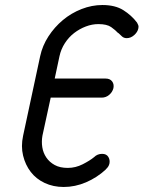

<svg xmlns="http://www.w3.org/2000/svg" viewBox="-20 -745 572 765"><path d="M355 -119Q368 -132 387 -132Q404 -132 411.5 -120Q419 -108 416 -93Q413 -80 401 -70H402Q366 -37 322.5 -18.5Q279 0 234 0Q192 0 158 -16Q124 -32 102.5 -60Q81 -88 72 -125Q63 -162 72 -204L140 -521Q149 -563 173 -600Q197 -637 230.5 -665Q264 -693 305 -709Q346 -725 388 -725Q439 -725 471.5 -704.5Q504 -684 526 -655Q529 -650 531 -644.5Q533 -639 531 -631Q528 -617 514.5 -605Q501 -593 485 -593Q474 -593 466.5 -599.5Q459 -606 451 -614V-613Q440 -625 423 -637Q406 -649 372 -649Q347 -649 322 -639.5Q297 -630 275.5 -613.5Q254 -597 238.5 -573Q223 -549 217 -521L198 -432H401Q418 -432 426.5 -421Q435 -410 432 -394Q428 -378 415 -367Q402 -356 385 -356H182L149 -204Q145 -181 148.5 -158.5Q152 -136 164.5 -117.5Q177 -99 198 -87.5Q219 -76 250 -76Q281 -76 309.5 -90.5Q338 -105 355 -119Z"/></svg>

Font: VDS Compensated
Style: Light Italic
Weight: 300
Italic angle: -12°
Designer: artmaker
Foundry: artmaker
Version: Version 1.000 2012 initial release